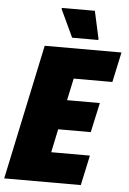

<svg xmlns="http://www.w3.org/2000/svg" viewBox="-69 -930 656 974"><g transform="rotate(5 258.5 -443.5)"><path d="M-10 0 136 -688H527L494 -535H297L273 -423H440L407 -272H241L216 -153H413L380 0ZM271 -741 205 -882 206 -887H374L405 -746L404 -741Z"/></g></svg>

Font: Saira SemiCondensed Black
Style: Italic
Weight: 900
Width: 4
Italic angle: -12°
Designer: Hector Gatti with collaboration of the Omnibus-Type team
Foundry: Omnibus-Type
Version: Version 1.101